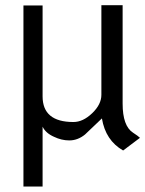

<svg xmlns="http://www.w3.org/2000/svg" viewBox="-20 -507 548 724"><path d="M444.3 60.5Q377.9 22.5 364.3 -60.5Q332 -30.3 300.8 0Q273.4 22.5 241.2 22.5Q211.9 22.5 183.6 8.8Q152.3 -4.9 140.6 -29.3V196.3H68.4V-486.3H140.6V-143.6Q140.6 -46.9 256.8 -46.9Q293 -46.9 327.6 -80.1Q362.3 -113.3 362.3 -149.4V-487.3H442.4V-116.2Q442.4 -32.2 481.4 -6.8Q501 5.9 507.8 12.7Z"/></svg>

Font: Puritan
Style: Regular
Weight: 400
Version: 2.0a